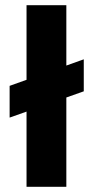

<svg xmlns="http://www.w3.org/2000/svg" viewBox="-20 -718 359 738"><path d="M17 -388 302 -490V-367L17 -266ZM82 0V-698H235V0Z"/></svg>

Font: Bricolage Grotesque Condensed ExtraBold
Style: Regular
Weight: 800
Width: 3
Designer: Mathieu Triay
Foundry: Atelier Triay
Version: Version 1.000;gftools[0.9.30]